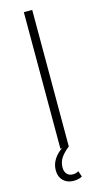

<svg xmlns="http://www.w3.org/2000/svg" viewBox="-133 -740 502 951"><g transform="rotate(-15 118.0 -264.5)"><path d="M47 98Q47 68 63 42.5Q79 17 105 0H97V-700H140V0Q111 23 97 44.5Q83 66 83 94Q83 114 94 126.5Q105 139 125 139Q139 139 154 131L164 161Q146 171 119 171Q87 171 67 151Q47 131 47 98Z"/></g></svg>

Font: Haskoy ExtraLight
Style: Regular
Weight: 200
Designer: Ertekin Erdin
Foundry: Ertekin Erdin
Version: Version 2.000; ttfautohint (v1.8.4.7-5d5b)